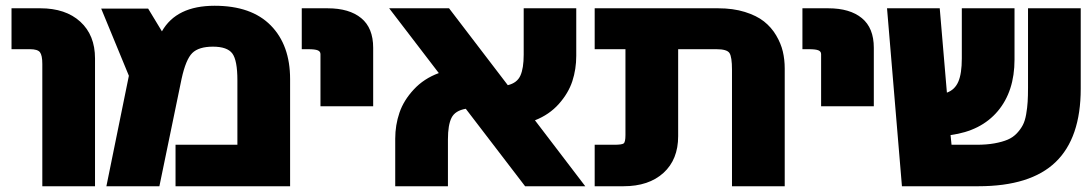

<svg xmlns="http://www.w3.org/2000/svg" viewBox="-20 -645 3794 667"><path d="M310.1 -441.9V2H127V-422.9Q127 -452.6 118.9 -463.4Q110.8 -474.1 84 -474.1H20V-616.2H120.1Q208 -616.2 259 -569.6Q310.1 -522.9 310.1 -441.9Z M533.7 2H349.6L427.7 -381.8L331.5 -615.2H494.6L542.5 -536.1Q592.8 -625 725.6 -625Q853.5 -625 920.7 -556.6Q987.8 -488.3 987.8 -370.1V2H589.8V-142.1H804.7V-366.2Q804.7 -435.5 787.1 -459.2Q769.5 -482.9 719.7 -482.9Q670.4 -482.9 647.9 -460.7Q625.5 -438.5 610.8 -371.1Z M1276.4 -479V-275.9H1093.3V-457Q1093.3 -466.3 1083.7 -470.2Q1074.2 -474.1 1050.3 -474.1H1028.3V-616.2H1118.2Q1193.4 -616.2 1234.9 -582Q1276.4 -547.9 1276.4 -479Z M1804.2 2 1598.1 -267.1Q1561 -260.7 1548.6 -235.8Q1536.1 -210.9 1536.1 -161.1V2H1353V-163.1Q1353 -210.4 1367.7 -253.4Q1382.3 -296.4 1417.5 -334.2Q1452.6 -372.1 1504.4 -391.1L1332 -616.2H1540L1744.1 -349.1Q1776.4 -356.9 1787.8 -382.3Q1799.3 -407.7 1799.3 -455.1V-616.2H1981.9V-451.2Q1981.9 -404.8 1968.3 -363Q1954.6 -321.3 1921.4 -283.9Q1888.2 -246.6 1838.4 -227.1L2013.2 2Z M2706.1 -407.2V2H2522.9V-402.8Q2522.9 -447.3 2514.2 -460.7Q2505.4 -474.1 2468.8 -474.1H2335.9V-171.9Q2335.9 -90.8 2284.9 -44.4Q2233.9 2 2146 2H2045.9V-142.1H2105Q2108.4 -142.1 2114.3 -142.1Q2140.1 -142.1 2146.5 -146.7Q2152.8 -151.4 2152.8 -175.8V-474.1H2045.9V-616.2H2475.1Q2526.9 -616.2 2567.6 -603.5Q2608.4 -590.8 2634 -570.6Q2659.7 -550.3 2676.3 -522.2Q2692.9 -494.1 2699.5 -466.1Q2706.1 -438 2706.1 -407.2Z M3015.6 -479V-275.9H2832.5V-457Q2832.5 -466.3 2823 -470.2Q2813.5 -474.1 2789.6 -474.1H2767.6V-616.2H2857.4Q2932.6 -616.2 2974.1 -582Q3015.6 -547.9 3015.6 -479Z M3734.4 -616.2V-336.9Q3734.4 -166 3647.2 -82Q3560.1 2 3378.4 2H3113.3L3061.5 -616.2H3244.6L3269.5 -323.2Q3296.9 -333 3309.1 -361.1Q3321.3 -389.2 3321.3 -441.9V-616.2H3504.4V-438Q3504.4 -328.1 3446.3 -259Q3388.2 -189.9 3282.2 -175.8L3285.6 -142.1H3372.6Q3407.7 -142.1 3434.8 -147Q3461.9 -151.9 3480.7 -159.9Q3499.5 -168 3512.7 -182.1Q3525.9 -196.3 3533.4 -210.9Q3541 -225.6 3544.9 -248.3Q3548.8 -271 3550 -291Q3551.3 -311 3551.3 -340.8V-616.2Z"/></svg>

Font: LT Superior Black
Style: Regular
Weight: 900
Designer: Daniel Lyons
Foundry: LyonsType
Version: Version 2.005